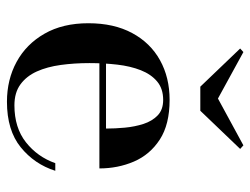

<svg xmlns="http://www.w3.org/2000/svg" viewBox="-106 -622 737 566"><g transform="rotate(90 263.0 -338.5)"><path d="M279.5 10Q214 10 161.8 -18.5Q109.5 -47 78.8 -100.8Q48 -154.5 48 -230Q48 -305.5 77 -359.2Q106 -413 157 -441.2Q208 -469.5 274 -469.5Q346.5 -469.5 391 -440.5Q435.5 -411.5 455.8 -364.2Q476 -317 476 -262.5H115.5V-282H358.5Q358.5 -308.5 355.8 -337.8Q353 -367 344.8 -392.5Q336.5 -418 319.8 -434.2Q303 -450.5 274 -450.5Q241 -450.5 219.8 -432.8Q198.5 -415 186.5 -384.5Q174.5 -354 170 -315Q165.5 -276 165.5 -233Q165.5 -188.5 171 -148.5Q176.5 -108.5 190.2 -78Q204 -47.5 228.2 -29.8Q252.5 -12 290 -12Q356 -12 399 -46Q442 -80 460.5 -132.5H483Q463.5 -71 413.5 -30.5Q363.5 10 279.5 10ZM235 -560 122.5 -677.5 133 -687 270 -612 408 -687 418.5 -677.5 306 -560Z"/></g></svg>

Font: Bodoni Moda 11pt Medium
Style: Regular
Weight: 500
Designer: Owen Earl
Foundry: indestructible type
Version: Version 2.004